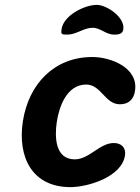

<svg xmlns="http://www.w3.org/2000/svg" viewBox="-20 -761 575 788"><path d="M74 -264C51 -116 112 7 269 7C338 7 479 -33 493 -123C498 -156 477 -174 447 -174C389 -174 346 -107 287 -107C206 -107 204 -199 213 -260C222 -321 253 -414 334 -414C395 -414 411 -333 472 -333C509 -333 529 -354 534 -388C549 -483 435 -527 359 -527C203 -527 98 -417 74 -264ZM233 -643C229 -619 233 -619 257 -619C293 -619 324 -647 360 -647C393 -647 414 -619 448 -619C461 -619 483 -619 486 -640C494 -690 418 -741 377 -741C327 -741 242 -698 233 -643Z"/></svg>

Font: Asimov Print
Style: Regular
Weight: 500
Designer: Google
Version: Version 2.000980: 2014